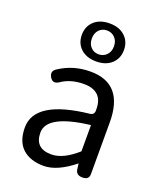

<svg xmlns="http://www.w3.org/2000/svg" viewBox="-154 -935 873 1045"><g transform="rotate(20 282.0 -413.0)"><path d="M291 -557Q483 -557 483 -334V-33Q483 0 445.5 0Q408 0 404 -33L400 -65Q303 13 225 13Q147 13 102 -28Q58 -69 58 -149Q58 -307 367 -340Q392 -344 390 -371Q392 -481 280 -481Q203 -481 149 -443Q117 -423 99 -454.5Q81 -486 113 -505Q192 -557 291 -557ZM392 -284Q147 -255 147 -152Q147 -60 243 -60Q311 -60 392 -132ZM388 -649.5Q355 -619 299 -619Q243 -619 210 -649.5Q177 -680 177 -729Q177 -778 210 -808.5Q243 -839 299 -839Q355 -839 388 -808.5Q421 -778 421 -729Q421 -680 388 -649.5ZM235 -729Q235 -698 253 -679Q271 -660 298.5 -660Q326 -660 344.5 -679Q363 -698 363 -729Q363 -760 344.5 -779Q326 -798 298.5 -798Q271 -798 253 -779Q235 -760 235 -729Z"/></g></svg>

Font: Raw Maruko Gothic CJK TC
Style: Regular
Weight: 400
Version: Version 1.001